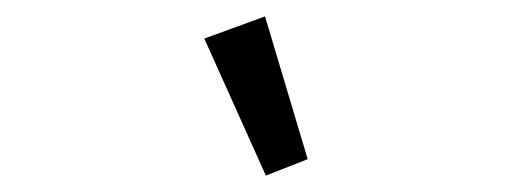

<svg xmlns="http://www.w3.org/2000/svg" viewBox="-20 -799 640 234"><path d="M229 -752 303 -779 355 -605 304 -585Z"/></svg>

Font: iA Writer Mono V
Style: Regular
Weight: 400
Italic angle: -9.5°
Designer: Mike Abbink, Paul van der Laan, Pieter van Rosmalen
Foundry: Bold Monday
Version: Version 2.000